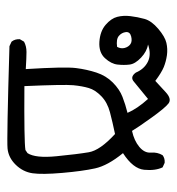

<svg xmlns="http://www.w3.org/2000/svg" viewBox="1 -322 497 540"><g transform="rotate(90 250.0 -51.5)"><path d="M109.4 170.9 96.7 165Q88.9 155.3 89.8 141.6L96.7 129.9Q109.4 123 125.5 123Q141.6 123 173.8 125Q167 14.6 170.9 -16.1Q174.8 -46.9 183.6 -73.7Q192.4 -100.6 211.4 -119.6Q230.5 -138.7 252 -147Q273.4 -155.3 296.9 -161.1Q285.2 -188.5 257.8 -218.8L210 -179.7Q196.3 -167 183.6 -184.6Q173.8 -208 153.3 -218.3Q132.8 -228.5 104.5 -218.8Q124 -215.8 141.6 -199.2Q159.2 -182.6 161.1 -167Q163.1 -151.4 161.1 -133.3Q159.2 -115.2 143.1 -97.7Q127 -80.1 97.2 -82Q67.4 -84 49.3 -99.6Q31.2 -115.2 26.9 -132.3Q22.5 -149.4 24.9 -169.4Q27.3 -189.5 32.7 -209Q38.1 -228.5 60.5 -247.6Q83 -266.6 100.1 -270.5Q117.2 -274.4 134.8 -272Q152.3 -269.5 168 -263.2Q183.6 -256.8 207 -239.3Q219.7 -251 238.8 -268.6Q257.8 -286.1 270.5 -276.4Q283.2 -266.6 310.5 -228.5Q337.9 -190.4 347.7 -173.8Q375 -179.7 392.6 -194.3Q410.2 -209 408.7 -227.1Q407.2 -245.1 416 -259.8Q424.8 -266.6 437.5 -265.6L450.2 -259.8Q460 -239.3 457 -208Q454.1 -176.8 410.2 -148.4Q445.3 -105.5 453.1 -69.8Q460.9 -34.2 465.8 22.5Q470.7 79.1 466.8 106Q462.9 132.8 442.9 153.3Q422.9 173.8 397 176.3Q371.1 178.7 109.4 170.9ZM401.4 126 410.2 120.1Q424.8 97.7 418.9 38.6Q413.1 -20.5 407.7 -52.2Q402.3 -84 356.4 -126Q323.2 -119.1 295.4 -111.8Q267.6 -104.5 250 -87.4Q232.4 -70.3 227.1 -52.2Q221.7 -34.2 219.2 -8.8Q216.8 16.6 221.7 128.9Q377 129.9 401.4 126ZM111.3 -131.8Q117.2 -142.6 114.3 -153.3Q111.3 -164.1 103.5 -169.4Q95.7 -174.8 82 -171.4Q68.4 -168 69.8 -156.2Q71.3 -144.5 80.6 -136.7Q89.8 -128.9 111.3 -131.8Z"/></g></svg>

Font: JasonHandwriting1
Style: Regular
Weight: 400
Version: Version 1.48.20